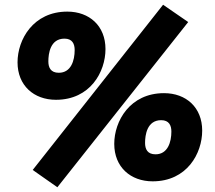

<svg xmlns="http://www.w3.org/2000/svg" viewBox="-20 -745 907 810"><path d="M668 -725 774 -652 222 45 118 -28ZM216 -324C361 -324 425 -442 425 -538C425 -636 357 -696 264 -696C120 -696 54 -578 54 -482C54 -384 123 -324 216 -324ZM228 -438C194 -438 184 -460 184 -486C184 -519 192 -582 252 -582C285 -582 295 -560 295 -534C295 -490 280 -438 228 -438ZM624 20C769 20 833 -98 833 -194C833 -292 765 -352 672 -352C528 -352 462 -234 462 -138C462 -40 531 20 624 20ZM636 -94C602 -94 592 -116 592 -142C592 -175 600 -238 660 -238C693 -238 703 -216 703 -190C703 -146 688 -94 636 -94Z"/></svg>

Font: Fira Sans Heavy
Style: Italic
Weight: 900
Italic angle: -8°
Designer: bBox Type GmbH & Carrois Corporate GbR & Edenspiekermann AG
Foundry: bBox Type GmbH & Carrois Corporate GbR & Edenspiekermann AG
Version: Version 4.301;PS 004.301;hotconv 1.0.88;makeotf.lib2.5.64775